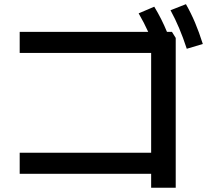

<svg xmlns="http://www.w3.org/2000/svg" viewBox="-20 -838 978 900"><path d="M688.5 -23.4H72.3V-122.1H688.5V-589.8H72.3V-688.5H674.8Q656.2 -730 629.9 -775.4L703.1 -806.6Q737.8 -749.5 762.7 -688.5H786.1L803.7 -660.2V42H688.5ZM779.3 -790 851.6 -818.4Q876 -775.4 894.5 -731.4Q913.1 -687.5 930.7 -631.8L855.5 -609.4Q837.9 -663.1 819.8 -705.8Q801.8 -748.5 779.3 -790Z"/></svg>

Font: Pretendard JP SemiBold
Style: Regular
Weight: 600
Designer: Base glyphs from Inter by Rasmus Andersson; Hangeul glyphs from Noto Sans CJK(Source Han Sans) by Jang Soo-young and Kan
Foundry: Kil Hyung-jin
Version: Version 1.309